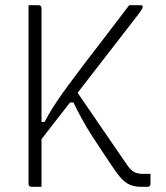

<svg xmlns="http://www.w3.org/2000/svg" viewBox="-20 -720 640 740"><path d="M265 -383Q316 -308 367.5 -233.5Q419 -159 470 -84Q484 -64 497 -57Q510 -50 530 -50Q537 -50 541.5 -50Q546 -50 550 -50H560Q560 -45 560 -39.5Q560 -34 560 -28.5Q560 -23 560 -18.5Q560 -14 560 -11Q560 -6 557 -3Q554 0 549 0Q545 0 541.5 0Q538 0 534 0Q530 0 526 0Q502 0 485.5 -6Q469 -12 455 -25Q441 -38 426 -59Q399 -99 375.5 -134Q352 -169 332 -200.5Q312 -232 295 -263Q278 -294 263 -325H235ZM522 -700Q525 -700 526.5 -699Q528 -698 529 -697Q530 -696 530 -694Q530 -691 527.5 -686Q525 -681 515.5 -668Q506 -655 484 -627Q462 -599 436 -565Q410 -531 381 -494Q352 -457 321 -416.5Q290 -376 257 -334Q224 -292 190.5 -249Q157 -206 124 -163V-250H152Q165 -276 182.5 -303.5Q200 -331 220.5 -360Q241 -389 263.5 -418.5Q286 -448 308 -478Q337 -515 365 -552Q393 -589 421.5 -626Q450 -663 478 -700ZM90 -700Q100 -700 109.5 -700Q119 -700 129 -700Q134 -700 137 -697Q140 -694 140 -689Q140 -603 140 -517Q140 -431 140 -344.5Q140 -258 140 -172Q140 -86 140 0Q130 0 120.5 0Q111 0 101 0Q96 0 93 -3Q90 -6 90 -11Q90 -109 90 -207.5Q90 -306 90 -404.5Q90 -503 90 -601Q90 -626 90 -650.5Q90 -675 90 -700Z"/></svg>

Font: Recursive Light
Style: Regular
Weight: 300
Version: Version 1.085